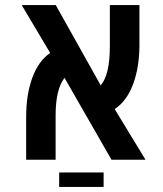

<svg xmlns="http://www.w3.org/2000/svg" viewBox="-20 -629 640 756"><path d="M199 -175V0H83V-169Q83 -256.5 107.2 -322.8Q131.5 -389 177.5 -420.5L65.5 -609H199.5L376.5 -293Q412.5 -334.5 412.5 -446V-609H529V-452.5Q529 -364.5 504 -297.5Q479 -230.5 431.5 -199.5L553 0H419L234 -322.5Q199 -277 199 -175ZM213 50H388V107H213Z"/></svg>

Font: JuliaMono SemiBold
Style: Regular
Weight: 600
Monospace: yes
Designer: cormullion
Foundry: corm
Version: Version 0.055; ttfautohint (v1.8.4)